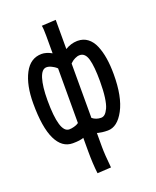

<svg xmlns="http://www.w3.org/2000/svg" viewBox="-154 -732 825 1018"><g transform="rotate(-20 259.0 -223.0)"><path d="M210.4 -481.4V-545.9Q210.4 -545.9 210.4 -582Q210.4 -622.6 206.5 -638.2L286.6 -642.6Q286.6 -642.6 286.6 -632.8Q286.6 -632.8 286.6 -598.1V-478Q318.8 -497.6 353.5 -498.5Q353.5 -498.5 357.4 -498.5Q389.2 -498.5 412.8 -480.7Q436.5 -462.9 450.2 -430.7Q463.9 -398.4 470.5 -357.7Q477.1 -316.9 477.1 -266.6Q477.1 -139.6 438.7 -68.1Q400.4 3.4 346.2 3.4Q329.6 3.4 314.7 1.5Q299.8 -0.5 293 -2.4L286.6 -4.4V73.7Q286.6 117.2 294.4 192.9L216.8 197.3Q210 141.6 210 71.3V-4.9Q190.4 3.4 148.4 3.4Q87.9 3.4 55.4 -64Q22.9 -131.3 22.9 -266.6Q22.9 -369.6 56.6 -434.1Q90.3 -498.5 154.3 -498.5Q166.5 -498.5 180.4 -494.4Q194.3 -490.2 202.1 -485.8ZM99.6 -257.3Q99.6 -72.3 155.8 -72.3Q169.4 -72.3 183.1 -76.2Q196.8 -80.1 203.1 -84L210 -88.4Q210 -124 210.2 -242.4Q210.4 -360.8 210.4 -396.5Q207.5 -399.4 202.1 -403.8Q196.8 -408.2 182.1 -415.8Q167.5 -423.3 154.3 -423.3Q127.4 -423.3 113.5 -378.7Q99.6 -334 99.6 -257.3ZM396 -257.3Q396 -339.4 384.3 -381.3Q372.6 -423.3 341.3 -423.3Q328.1 -423.3 314.5 -416.5Q300.8 -409.7 293.9 -402.8L286.6 -396V-89.4Q307.6 -72.3 335.9 -72.3Q347.7 -72.3 357.4 -80.8Q367.2 -89.4 376.5 -109.1Q385.7 -128.9 390.9 -166.7Q396 -204.6 396 -257.3Z"/></g></svg>

Font: Fantasque Sans Mono
Style: Regular
Weight: 400
Monospace: yes
Designer: Jany Belluz
Version: Version 1.8.0 ; ttfautohint (v1.8.2)